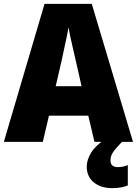

<svg xmlns="http://www.w3.org/2000/svg" viewBox="-20 -736 710 996"><path d="M470 0 438 -136H234L202 0H0L211 -716H456L670 0ZM373 -422Q368 -444 360.5 -476Q353 -508 346 -540Q339 -572 336 -595Q332 -573 325.5 -542Q319 -511 312 -479.5Q305 -448 300 -423L269 -289H403ZM553 96Q553 131 592 131Q605 131 619.5 128Q634 125 643 120V226Q629 232 608.5 236Q588 240 562 240Q503 240 466.5 210Q430 180 430 128Q430 94 452 57Q474 20 535 -22L613 0Q580 33 566.5 53.5Q553 74 553 96Z"/></svg>

Font: Noto Sans Malayalam SemiCondensed Black
Style: Regular
Weight: 900
Width: 4
Designer: Jelle Bosma - Monotype Design Team
Foundry: Monotype Imaging Inc.
Version: Version 2.104; ttfautohint (v1.8.4.7-5d5b)